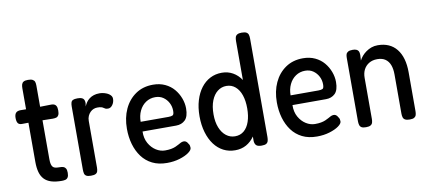

<svg xmlns="http://www.w3.org/2000/svg" viewBox="-66 -933 2644 1183"><g transform="rotate(-10 1256.0 -341.5)"><path d="M239 10Q200 10 173 1.5Q146 -7 129.5 -24.5Q113 -42 105.5 -69Q98 -96 98 -133V-594Q98 -608 101 -618Q104 -628 113 -633.5Q122 -639 141 -639Q160 -639 170 -633.5Q180 -628 183 -618.5Q186 -609 186 -595V-135Q186 -115 189 -103.5Q192 -92 198 -85.5Q204 -79 214.5 -77Q225 -75 239 -75Q254 -75 263 -72Q272 -69 277.5 -60Q283 -51 283 -33Q283 -14 277 -4.5Q271 5 261 7.5Q251 10 239 10ZM64 -463 143 -462 247 -464Q261 -465 271 -462Q281 -459 286.5 -449.5Q292 -440 292 -421Q292 -402 287 -392.5Q282 -383 273 -380Q264 -377 250 -377L144 -379L61 -378Q41 -377 33 -387.5Q25 -398 25 -421Q25 -443 34.5 -453Q44 -463 64 -463Z M421 10Q402 10 392.5 4.5Q383 -1 380.5 -11.5Q378 -22 378 -36V-430Q378 -445 381 -455Q384 -465 393 -469.5Q402 -474 422 -474Q440 -474 449.5 -469.5Q459 -465 462.5 -456.5Q466 -448 466 -437L463 -416Q469 -430 477 -441.5Q485 -453 497 -462Q509 -471 524.5 -476Q540 -481 560 -481Q570 -481 580.5 -479Q591 -477 601.5 -473Q612 -469 619.5 -463.5Q627 -458 632 -451Q637 -444 637 -434Q637 -412 625 -395.5Q613 -379 597 -379Q587 -379 581 -381.5Q575 -384 570 -388Q565 -392 556.5 -394.5Q548 -397 532 -397Q520 -397 508.5 -392.5Q497 -388 487.5 -378.5Q478 -369 472 -355.5Q466 -342 466 -325V-34Q466 -20 463 -10Q460 0 450.5 5Q441 10 421 10Z M897 14Q844 14 805 -5.5Q766 -25 740.5 -59.5Q715 -94 702 -139Q689 -184 689 -236Q689 -305 714 -359Q739 -413 785 -444.5Q831 -476 894 -476Q936 -476 969 -460.5Q1002 -445 1024 -419Q1046 -393 1058 -361Q1070 -329 1070 -297Q1070 -246 1048 -224.5Q1026 -203 991 -203H781Q780 -160 797.5 -129Q815 -98 842 -81Q869 -64 898 -64Q920 -64 936 -67Q952 -70 963.5 -75Q975 -80 984 -85Q993 -90 1000.5 -94Q1008 -98 1017 -99Q1026 -100 1033.5 -95.5Q1041 -91 1046 -81Q1052 -73 1053.5 -67Q1055 -61 1055 -53Q1055 -39 1033.5 -23.5Q1012 -8 976 3Q940 14 897 14ZM780 -264H954Q972 -264 980.5 -268.5Q989 -273 989 -296Q989 -323 977 -346Q965 -369 944 -383.5Q923 -398 894 -398Q861 -398 835 -380.5Q809 -363 794.5 -332.5Q780 -302 780 -264Z M1324 10Q1284 10 1251 -7Q1218 -24 1194 -56Q1170 -88 1156.5 -133.5Q1143 -179 1143 -234Q1143 -289 1156.5 -333.5Q1170 -378 1194 -409.5Q1218 -441 1251 -458Q1284 -475 1324 -475Q1362 -475 1393 -457.5Q1424 -440 1445.5 -407.5Q1467 -375 1478.5 -330.5Q1490 -286 1490 -232Q1490 -177 1479 -132.5Q1468 -88 1446 -56Q1424 -24 1393.5 -7Q1363 10 1324 10ZM1338 -75Q1371 -75 1394 -94.5Q1417 -114 1429 -149.5Q1441 -185 1441 -232Q1441 -279 1429 -314.5Q1417 -350 1393.5 -370Q1370 -390 1338 -390Q1307 -390 1282.5 -371Q1258 -352 1244 -316.5Q1230 -281 1230 -231Q1230 -183 1244 -148Q1258 -113 1282.5 -94Q1307 -75 1338 -75ZM1489 10Q1467 10 1457 2Q1447 -6 1445 -25V-651Q1445 -666 1448 -676Q1451 -686 1460.5 -691.5Q1470 -697 1488 -697Q1508 -697 1517.5 -691.5Q1527 -686 1530 -676Q1533 -666 1533 -652V-36Q1533 -22 1530 -11.5Q1527 -1 1518 4.5Q1509 10 1489 10Z M1835 14Q1782 14 1743 -5.5Q1704 -25 1678.5 -59.5Q1653 -94 1640 -139Q1627 -184 1627 -236Q1627 -305 1652 -359Q1677 -413 1723 -444.5Q1769 -476 1832 -476Q1874 -476 1907 -460.5Q1940 -445 1962 -419Q1984 -393 1996 -361Q2008 -329 2008 -297Q2008 -246 1986 -224.5Q1964 -203 1929 -203H1719Q1718 -160 1735.5 -129Q1753 -98 1780 -81Q1807 -64 1836 -64Q1858 -64 1874 -67Q1890 -70 1901.5 -75Q1913 -80 1922 -85Q1931 -90 1938.5 -94Q1946 -98 1955 -99Q1964 -100 1971.5 -95.5Q1979 -91 1984 -81Q1990 -73 1991.5 -67Q1993 -61 1993 -53Q1993 -39 1971.5 -23.5Q1950 -8 1914 3Q1878 14 1835 14ZM1718 -264H1892Q1910 -264 1918.5 -268.5Q1927 -273 1927 -296Q1927 -323 1915 -346Q1903 -369 1882 -383.5Q1861 -398 1832 -398Q1799 -398 1773 -380.5Q1747 -363 1732.5 -332.5Q1718 -302 1718 -264Z M2142 10Q2123 10 2114 4.5Q2105 -1 2102 -11.5Q2099 -22 2099 -35V-432Q2099 -445 2102 -454Q2105 -463 2114.5 -468.5Q2124 -474 2143 -474Q2158 -474 2166.5 -470Q2175 -466 2178.5 -460Q2182 -454 2183 -447Q2184 -440 2184 -434L2182 -400Q2189 -414 2200 -427Q2211 -440 2226.5 -451Q2242 -462 2260 -468.5Q2278 -475 2300 -475Q2338 -475 2367.5 -462Q2397 -449 2417.5 -423.5Q2438 -398 2448.5 -361.5Q2459 -325 2459 -278V-34Q2459 -21 2456 -11Q2453 -1 2444 4.5Q2435 10 2416 10Q2397 10 2387 4.5Q2377 -1 2374 -11.5Q2371 -22 2371 -35V-279Q2371 -315 2361.5 -339.5Q2352 -364 2332.5 -377.5Q2313 -391 2282 -391Q2252 -391 2230.5 -378Q2209 -365 2197.5 -343Q2186 -321 2186 -291V-34Q2186 -21 2183 -11Q2180 -1 2170.5 4.5Q2161 10 2142 10Z"/></g></svg>

Font: Fredoka SemiCondensed
Style: Regular
Weight: 400
Width: 4
Designer: Ben Nathan
Foundry: Milena B. Brandão, Ben Nathan
Version: Version 2.001